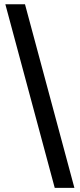

<svg xmlns="http://www.w3.org/2000/svg" viewBox="-20 -782 378 911"><path d="M5.4 -761.7 239.7 109.4H333L98.6 -761.7Z"/></svg>

Font: Inteeer Medium
Style: Regular
Weight: 500
Designer: Rasmus Andersson
Foundry: rsms
Version: Version 4.001;Glyphs 3.4 (3402)